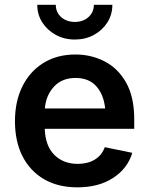

<svg xmlns="http://www.w3.org/2000/svg" viewBox="-20 -784 631 815"><path d="M308.6 11.2Q226.1 11.2 166.7 -23.4Q107.4 -58.1 75.4 -121.1Q43.5 -184.1 43.5 -269.5Q43.5 -353.5 75 -417.2Q106.4 -481 164.3 -516.8Q222.2 -552.7 300.3 -552.7Q366.7 -552.7 423.6 -523.7Q480.5 -494.6 515.1 -433.8Q549.8 -373 549.8 -277.3V-237.3H169.9Q172.4 -164.6 210.7 -126.5Q249 -88.4 310.1 -88.4Q352.1 -88.4 382.1 -106.4Q412.1 -124.5 424.8 -159.2L541.5 -135.3Q522 -69.3 460.7 -29.1Q399.4 11.2 308.6 11.2ZM170.4 -323.7H426.3Q420.4 -382.3 388.9 -417.7Q357.4 -453.1 300.8 -453.1Q242.7 -453.1 208.7 -415.8Q174.8 -378.4 170.4 -323.7ZM297.9 -616.2Q252.9 -616.2 216.8 -636Q180.7 -655.8 159.4 -689Q138.2 -722.2 138.2 -763.7H216.8Q216.8 -731.9 239.7 -711.4Q262.7 -690.9 297.9 -690.9Q332.5 -690.9 355.5 -711.4Q378.4 -731.9 378.4 -763.7H457Q457 -722.7 436 -689.2Q415 -655.8 378.9 -636Q342.8 -616.2 297.9 -616.2Z"/></svg>

Font: Inter-SemiBold
Style: Regular
Weight: 600
Designer: Rasmus Andersson
Foundry: rsms
Version: Version 4.000;git-a52131595